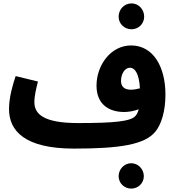

<svg xmlns="http://www.w3.org/2000/svg" viewBox="-20 -852 1034 1128"><path d="M753 -680C794 -680 827 -713 827 -754C827 -797 794 -832 753 -832C710 -832 677 -797 677 -754C677 -713 710 -680 753 -680ZM414 21C684 21 831 -2 893 -79C928 -121 952 -200 952 -296C952 -459 881 -585 750 -585C631 -585 547 -469 547 -349C547 -238 621 -194 710 -194C737 -194 768 -200 795 -210C790 -192 784 -180 776 -171C748 -139 653 -129 440 -129C239 -129 182 -180 182 -252C182 -290 193 -334 203 -373L72 -405C55 -355 33 -280 33 -211C33 -83 126 21 414 21ZM691 -376C691 -418 713 -454 743 -454C776 -454 798 -412 802 -333C783 -328 764 -325 749 -325C711 -325 691 -343 691 -376ZM751 256C792 256 825 224 825 183C825 142 792 107 751 107C710 107 677 142 677 183C677 224 710 256 751 256Z"/></svg>

Font: Noto Sans Arabic UI SmCn XBd
Style: Regular
Weight: 800
Width: 4
Designer: Monotype Design Team, Nadine Chahine and Nizar Qandah
Foundry: Monotype Imaging Inc.
Version: Version 2.010